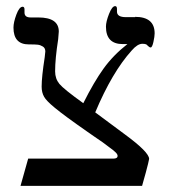

<svg xmlns="http://www.w3.org/2000/svg" viewBox="-20 -609 563 627"><path d="M422 -553 421 -554Q485 -554 485 -500Q485 -490 481 -472Q477 -454 472 -454Q468 -454 462 -460Q459 -466 445 -466Q429 -466 410 -444Q346 -373 291 -242L388 -170Q467 -112 467 -90Q467 -88 463.5 -74Q460 -60 456 -45Q452 -30 448 -16.5Q444 -3 444 -2H47L72 -91H350Q364 -91 364 -100Q364 -105 358 -111Q350 -119 337 -128Q327 -136 315 -144.5Q303 -153 288 -163Q273 -173 265 -179Q189 -232 159 -257Q131 -280 124 -293Q116 -307 116 -326Q116 -358 126 -422L128 -441Q128 -452 120 -457Q112 -462 103.5 -463Q95 -464 77 -464Q75 -464 74 -464Q24 -464 24 -519Q24 -536 33.5 -561.5Q43 -587 54 -587Q60 -587 60 -578V-568Q60 -552 80 -552H105Q172 -552 172 -506L170 -481Q160 -417 160 -376Q160 -352 174 -335Q188 -318 252 -272Q287 -342 318.5 -385.5Q350 -429 396 -465H381Q326 -465 326 -522Q326 -538 336 -563.5Q346 -589 356 -589Q362 -589 362 -580V-571Q362 -553 391 -553Z"/></svg>

Font: Libra Serif Modern
Style: Regular
Weight: 400
Designer: Stefan Peev, Context Ltd
Foundry: Stefan Peev, Context Ltd
Version: Version 1.000